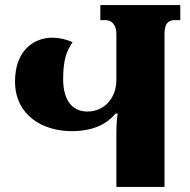

<svg xmlns="http://www.w3.org/2000/svg" viewBox="-20 -734 748 754"><path d="M374 -714V-655H394C417 -655 437 -639 437 -600V-420C437 -349 390 -296 323 -296C263 -296 228 -341 228 -423C228 -492 239 -532 265 -568C240 -580 212 -586 186 -586C109 -586 39 -532 39 -414C39 -281 148 -219 261 -219C347 -219 399 -247 434 -288H442C438 -262 437 -234 437 -205V0H626V-599C626 -639 638 -655 667 -655H688V-714Z"/></svg>

Font: Noto Serif Georgian SemiCondensed Black
Style: Regular
Weight: 900
Width: 4
Designer: Monotype Design Team, Akaki Razmadze
Foundry: Google LLC
Version: Version 2.003